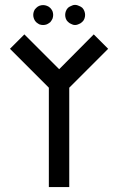

<svg xmlns="http://www.w3.org/2000/svg" viewBox="-20 -760 480 781"><path d="M178.7 1V-403.3L20.5 -561.5L79.1 -620.1L220.7 -478.5Q267.6 -525.4 361.3 -620.1L419.9 -561.5L261.7 -403.3V1ZM300.8 -662.1Q293 -658.2 285.2 -658.2Q277.3 -658.2 270.5 -662.1Q262.7 -665 256.8 -670.9Q251 -675.8 248 -683.6Q245.1 -691.4 245.1 -699.2Q245.1 -707 248 -714.8Q251 -722.7 256.8 -728.5Q262.7 -733.4 270.5 -736.3Q277.3 -740.2 285.2 -740.2Q293 -740.2 300.8 -736.3Q308.6 -733.4 314.5 -728.5Q320.3 -722.7 323.2 -714.8Q326.2 -707 326.2 -699.2Q326.2 -691.4 323.2 -683.6Q320.3 -675.8 314.5 -670.9Q308.6 -665 300.8 -662.1ZM170.9 -661.1Q163.1 -658.2 155.3 -658.2Q147.5 -658.2 139.6 -661.1Q132.8 -665 127 -669.9Q121.1 -675.8 118.2 -683.6Q115.2 -691.4 115.2 -699.2Q115.2 -707 118.2 -714.8Q121.1 -722.7 127 -727.5Q132.8 -733.4 139.6 -736.3Q147.5 -739.3 155.3 -739.3Q163.1 -739.3 170.9 -736.3Q178.7 -733.4 184.6 -727.5Q189.5 -722.7 193.4 -714.8Q196.3 -707 196.3 -699.2Q196.3 -691.4 193.4 -683.6Q189.5 -675.8 184.6 -669.9Q178.7 -665 170.9 -661.1Z"/></svg>

Font: mr_KirucoupageG
Style: Regular
Weight: 400
Designer: Jan Henkel
Version: Version 1.00 May 25, 2020, initial release